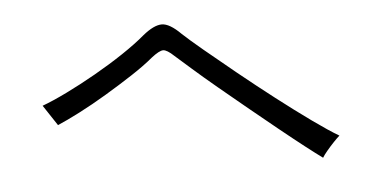

<svg xmlns="http://www.w3.org/2000/svg" viewBox="-38 -616 1076 549"><g transform="rotate(-5 500.0 -342.0)"><path d="M869 -132Q851 -145 819.5 -169.5Q788 -194 748.5 -226Q709 -258 667 -292.5Q625 -327 586 -359.5Q547 -392 517 -418.5Q487 -445 471 -459Q451 -478 440 -478Q429 -478 406 -460Q381 -439 343.5 -414.5Q306 -390 265 -365.5Q224 -341 186 -321.5Q148 -302 122 -291L83 -350Q113 -361 154 -381Q195 -401 239 -426Q283 -451 322 -477Q361 -503 388 -526Q420 -552 442.5 -552Q465 -552 497 -520Q515 -503 554.5 -470Q594 -437 644.5 -396Q695 -355 747.5 -314.5Q800 -274 846 -241Q892 -208 921 -191Q915 -186 904 -174.5Q893 -163 883 -151Q873 -139 869 -132Z"/></g></svg>

Font: Zen Kaku Gothic New
Style: Regular
Weight: 400
Designer: Yoshimichi Ohira
Foundry: Positype
Version: Version 1.001